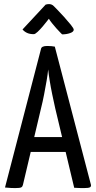

<svg xmlns="http://www.w3.org/2000/svg" viewBox="-20 -931 477 952"><path d="M55.7 1.6Q48.3 1.6 33.9 1Q19.5 0.4 4.8 -1.3L183.4 -688.8Q186 -703.1 214.4 -703.1Q224.5 -703.1 234.7 -702.2Q245 -701.4 251.8 -699.8L430.8 -15.2Q432.8 -6.6 426.3 -2.5Q419.8 1.6 395.6 1.6Q387.4 1.6 375.5 1.3Q363.6 1 347.9 0L253.8 -394.2Q246.3 -427.9 239 -462.9Q231.7 -498 226.5 -530.6Q221.2 -563.1 218.9 -586.7Q216.6 -563.1 211.1 -530.6Q205.5 -498 198.7 -462.9Q192 -427.9 183.5 -394.2L93.7 -14.4Q92.1 -6.2 85.8 -2.3Q79.5 1.6 55.7 1.6ZM107.5 -177.7V-251.5H346.6V-177.7ZM288 -760.6Q288 -760.6 279.7 -768.9Q271.3 -777.3 260 -789.9Q248.6 -802.6 238.1 -815.8Q227.5 -829 222.3 -838.1Q222.3 -838.1 213.5 -826.7Q204.7 -815.3 191.7 -799.8Q178.7 -784.4 166.4 -773Q154.1 -761.6 147.6 -761.6Q127.2 -761.6 113.7 -768.1Q100.1 -774.6 91.7 -784.9L206.2 -908Q214.1 -910.7 223.3 -910.7Q229.5 -910.7 235.9 -908.2Q242.4 -905.7 248.3 -899.1Q248.3 -899.1 263.1 -884Q278 -868.8 297 -847.9Q316 -826.9 330.8 -808.6Q345.6 -790.2 345.6 -783.7Q345.6 -773.3 327.8 -767Q309.9 -760.6 288 -760.6Z"/></svg>

Font: Yanone Kaffeesatz ExtraLight
Style: Regular
Weight: 200
Designer: Yanone (Cyrillic: Daniel Pouzeot, Huerta Tipografica, and Cyreal)
Foundry: Yanone
Version: Version 2.003